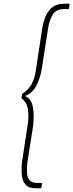

<svg xmlns="http://www.w3.org/2000/svg" viewBox="-20 -800 390 1020"><path d="M235 -646Q242 -694 260.5 -723Q279 -752 322 -752H346L350 -780H318Q283 -780 259.5 -762.5Q236 -745 222.5 -713.5Q209 -682 203 -640L171 -430Q165 -382 146 -350Q127 -318 98 -302L94 -278Q119 -260 126.5 -228Q134 -196 129 -150L97 60Q93 99 96 130.5Q99 162 116 181Q133 200 169 200H199L204 172H179Q151 172 138 158Q125 144 123.5 120Q122 96 125 66L156 -132Q159 -161 159 -187Q159 -213 154 -235.5Q149 -258 136 -273Q123 -288 102 -294L100 -287Q124 -292 141.5 -306Q159 -320 171.5 -342Q184 -364 192 -391Q200 -418 204 -448Z"/></svg>

Font: Jost ExtraLight
Style: Italic
Weight: 250
Italic angle: -5°
Version: Version 3.710